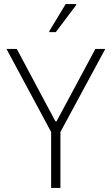

<svg xmlns="http://www.w3.org/2000/svg" viewBox="-20 -930 553 950"><path d="M233 0V-277L12 -688H63L254 -330H260L452 -688H501L279 -277V0ZM224 -771V-776L305 -910H357V-905L256 -771Z"/></svg>

Font: Saira SemiCondensed ExtraLight
Style: Regular
Weight: 250
Width: 4
Designer: Hector Gatti with collaboration of the Omnibus-Type team
Foundry: Omnibus-Type
Version: Version 1.101